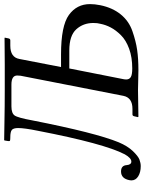

<svg xmlns="http://www.w3.org/2000/svg" viewBox="94 -782 700 928"><g transform="rotate(-90 444.0 -318.0)"><path d="M444.8 -71.8 542 -568.8Q543 -574.7 543 -585Q543 -612.8 499 -612.8H394Q360.8 -612.8 349.9 -597.4Q338.9 -582 326.2 -512.2Q266.1 -206.1 220.2 -94.2Q202.1 -51.3 177.5 -25.6Q152.8 0 136.5 6.1Q120.1 12.2 105 12.2Q75.2 12.2 55.7 0Q36.1 -12.2 36.1 -33.2Q36.1 -39.1 37.1 -42Q44.9 -83 79.1 -83Q107.9 -83 109.9 -56.2Q111.8 -33.2 127 -33.2Q144 -33.2 162.1 -64.9Q213.9 -164.1 275.9 -484.9Q289.1 -549.8 289.1 -580.1Q289.1 -604 279.5 -611.1Q270 -618.2 245.1 -618.2Q231.9 -618.2 228.5 -619.6Q225.1 -621.1 226.1 -627.9L229 -646L231 -647.9Q242.2 -647.9 318.1 -646.5Q394 -645 474.1 -645H598.1Q622.1 -645 660.2 -645.5Q698.2 -646 724.1 -646L726.1 -645L722.2 -626Q720.2 -618.2 712.9 -618.2H687Q630.9 -618.2 623 -574.2L584 -373H645Q783.2 -373 835.7 -335Q888.2 -296.9 888.2 -232.9Q888.2 -210 882.8 -183.1Q870.6 -124 838.4 -84.5Q806.2 -44.9 757.6 -28.1Q709 -11.2 666.5 -5.1Q624 1 568.8 1Q549.8 1 518.3 0Q486.8 -1 473.1 -1L344.2 1L341.8 -1L346.2 -20Q348.1 -27.8 355 -27.8H381.8Q436 -27.8 444.8 -71.8ZM577.1 -333 526.9 -79.1Q523.9 -66.9 523.9 -58.1Q523.9 -43 535.4 -35.9Q546.9 -28.8 577.1 -28.8Q631.3 -28.8 672.6 -43.9Q713.9 -59.1 738 -83.5Q762.2 -107.9 775.1 -132.6Q788.1 -157.2 793 -183.1Q796.9 -196.3 796.9 -216.8Q796.9 -265.6 766.4 -299.3Q735.8 -333 664.1 -333Z"/></g></svg>

Font: Linux Libertine
Style: Italic
Weight: 400
Italic angle: -12°
Designer: Philipp H. Poll
Foundry: Philipp H. Poll
Version: Version 5.1.6 ; ttfautohint (v0.9)